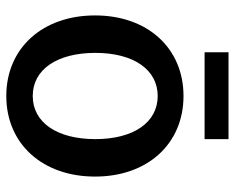

<svg xmlns="http://www.w3.org/2000/svg" viewBox="-88 -646 746 610"><g transform="rotate(90 285.0 -341.0)"><path d="M285 12C437 12 541 -103 541 -270C541 -437 437 -551 285 -551C133 -551 29 -437 29 -270C29 -103 133 12 285 12ZM285 -72C201 -72 148 -149 148 -271C148 -392 201 -469 285 -469C369 -469 422 -392 422 -271C422 -149 369 -72 285 -72ZM146 -618H422V-694H146Z"/></g></svg>

Font: Ronzino Medium
Style: Regular
Weight: 500
Designer: Nunzio Mazzaferro
Foundry: Collletttivo
Version: Version 1.000;Glyphs 3.3 (3337)